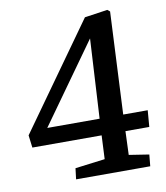

<svg xmlns="http://www.w3.org/2000/svg" viewBox="-81 -782 736 849"><g transform="rotate(-10 287.0 -357.0)"><path d="M447 -246H557L551 -172H444L440 -66L530 -52L525 0H192L198 -49L332 -66L337 -172H26L19 -228L355 -699L458 -714L469 -705ZM341 -246 361 -603 106 -246Z"/></g></svg>

Font: Literata 18pt Medium
Style: Italic
Weight: 500
Italic angle: -2°
Designer: Latin by Veronika Burian and Jose Scaglione. Greek by Irene Vlachou. Cyrillic by Vera Evstafieva
Foundry: TypeTogether
Version: Version 3.103;gftools[0.9.29]